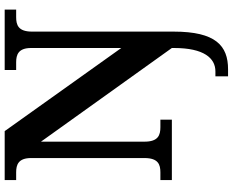

<svg xmlns="http://www.w3.org/2000/svg" viewBox="-107 -647 994 820"><g transform="rotate(-90 390.0 -237.0)"><path d="M474 240H504C605 240 665 187 665 8V-597C665 -656 693 -665 727 -665H759V-714H501V-665H534C566 -665 595 -656 595 -601V-216L240 -714H31V-665H64C96 -665 125 -656 125 -601V-117C125 -58 97 -49 64 -49H31V0H289V-49H257C223 -49 195 -58 195 -117V-559L595 0V9C595 138 551 186 495 186H474Z"/></g></svg>

Font: Noto Serif Oriya SemiBold
Style: Regular
Weight: 600
Designer: David Williams
Foundry: Google LLC, David Williams
Version: Version 1.051